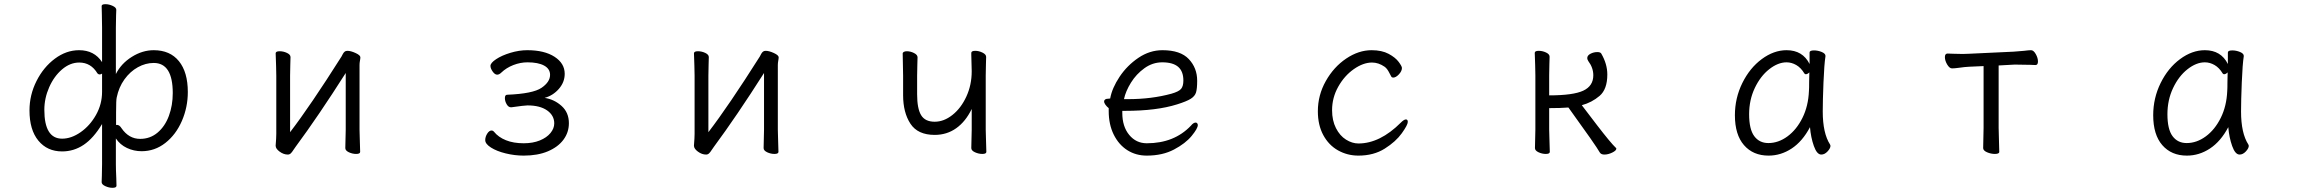

<svg xmlns="http://www.w3.org/2000/svg" viewBox="-20 -726 11040 918"><path d="M277 -2Q206 -2 163.5 -53.5Q121 -105 121 -198Q121 -272 154.5 -338.5Q188 -405 242.5 -445.5Q297 -486 358 -486Q431 -486 468 -429V-594L467 -659Q466 -674 466 -697Q466 -706 484 -706Q501 -706 518.5 -698Q536 -690 536 -679Q536 -664 535 -652L534 -593V-372Q559 -422 610 -454Q661 -486 715 -486Q793 -486 835.5 -433.5Q878 -381 878 -286Q878 -213 849.5 -147.5Q821 -82 770.5 -42.5Q720 -3 657 -3Q620 -3 587 -18.5Q554 -34 534 -64V59Q534 85 536 125L537 162Q537 172 518 172Q501 172 483.5 164Q466 156 466 145Q466 128 467 115L468 58V-133Q427 -65 380 -33.5Q333 -2 277 -2ZM539 -129Q551 -129 561 -113Q596 -62 650 -62Q698 -62 733.5 -92Q769 -122 787.5 -172Q806 -222 806 -281Q806 -425 715 -425Q676 -425 639 -404.5Q602 -384 575 -346.5Q548 -309 538 -260Q535 -249 535 -187V-128ZM456 -370Q451 -370 446 -375Q415 -427 359 -427Q315 -427 276.5 -394Q238 -361 215 -308.5Q192 -256 192 -201Q192 -63 277 -63Q321 -63 365.5 -94Q410 -125 439 -176.5Q468 -228 468 -287V-374Q462 -370 456 -370Z M1394 -25Q1389 -19 1382.5 -8.5Q1376 2 1370 7.5Q1364 13 1356 13Q1336 13 1317 -1Q1298 -15 1298 -29V-31Q1301 -67 1301 -86V-364L1300 -413L1298 -471Q1298 -481 1317 -481Q1335 -481 1352 -473Q1369 -465 1369 -453Q1369 -432 1368 -417L1367 -364V-94Q1463 -219 1613 -456Q1615 -460 1619 -467.5Q1623 -475 1628 -479Q1633 -483 1641 -483Q1657 -483 1680 -472.5Q1703 -462 1703 -452Q1703 -446 1701 -435.5Q1699 -425 1699 -415V-106L1700 -68L1702 0Q1702 10 1683 10Q1665 10 1648 2Q1631 -6 1631 -18L1633 -106V-377Q1502 -171 1394 -25Z M2394 -257Q2394 -273 2405 -273Q2528 -278 2569 -306Q2610 -334 2610 -368Q2610 -397 2581.5 -412.5Q2553 -428 2502 -428Q2468 -428 2434.5 -415Q2401 -402 2377 -379Q2367 -369 2357 -369Q2346 -369 2335.5 -384Q2325 -399 2325 -411Q2325 -425 2352 -443Q2379 -461 2420.5 -473.5Q2462 -486 2501 -486Q2583 -486 2631.5 -454.5Q2680 -423 2680 -373Q2680 -333 2652 -301Q2624 -269 2584 -258Q2630 -251 2665 -219.5Q2700 -188 2700 -137Q2700 -93 2674 -58Q2648 -23 2599.5 -2.5Q2551 18 2484 18Q2441 18 2398 7.5Q2355 -3 2327.5 -20.5Q2300 -38 2300 -56Q2300 -72 2309.5 -87Q2319 -102 2330 -102Q2337 -102 2342 -96Q2363 -70 2399 -55.5Q2435 -41 2484 -41Q2528 -41 2561 -54.5Q2594 -68 2612 -90Q2630 -112 2630 -136Q2630 -174 2596 -198Q2562 -222 2502 -222Q2488 -222 2425 -213H2423Q2411 -213 2402.5 -227.5Q2394 -242 2394 -257Z M3394 -25Q3389 -19 3382.5 -8.5Q3376 2 3370 7.5Q3364 13 3356 13Q3336 13 3317 -1Q3298 -15 3298 -29V-31Q3301 -67 3301 -86V-364L3300 -413L3298 -471Q3298 -481 3317 -481Q3335 -481 3352 -473Q3369 -465 3369 -453Q3369 -432 3368 -417L3367 -364V-94Q3463 -219 3613 -456Q3615 -460 3619 -467.5Q3623 -475 3628 -479Q3633 -483 3641 -483Q3657 -483 3680 -472.5Q3703 -462 3703 -452Q3703 -446 3701 -435.5Q3699 -425 3699 -415V-106L3700 -68L3702 0Q3702 10 3683 10Q3665 10 3648 2Q3631 -6 3631 -18L3633 -106V-377Q3502 -171 3394 -25Z M4449 -81Q4368 -81 4333 -134.5Q4298 -188 4298 -271V-364L4296 -470Q4296 -475 4301.5 -478Q4307 -481 4316 -481Q4333 -481 4350 -472.5Q4367 -464 4367 -452Q4367 -431 4366 -415L4365 -364V-275Q4365 -207 4384 -175.5Q4403 -144 4449 -144Q4493 -144 4534 -176.5Q4575 -209 4600.5 -264.5Q4626 -320 4626 -385L4625 -425Q4624 -438 4624 -463V-473Q4624 -483 4643 -483Q4660 -483 4677.5 -474.5Q4695 -466 4695 -454Q4695 -433 4694 -418L4693 -365V-106L4694 -68L4696 0Q4696 10 4677 10Q4659 10 4641.5 2Q4624 -6 4624 -18L4626 -106V-205Q4597 -145 4552 -113Q4507 -81 4449 -81Z M5463 -41Q5594 -41 5674 -125Q5686 -140 5697 -140Q5701 -140 5704 -136.5Q5707 -133 5707 -128Q5707 -112 5677.5 -76Q5648 -40 5593 -11Q5538 18 5463 18Q5411 18 5370 -8Q5329 -34 5305 -82.5Q5281 -131 5281 -195V-209Q5272 -216 5265.5 -225Q5259 -234 5259 -241Q5259 -247 5264 -250.5Q5269 -254 5278 -254L5288 -255Q5297 -305 5333 -359Q5369 -413 5423 -449.5Q5477 -486 5538 -486Q5624 -486 5664 -443.5Q5704 -401 5704 -340Q5704 -302 5698.5 -284Q5693 -266 5673 -253.5Q5653 -241 5608 -227Q5510 -196 5359 -196H5346V-186Q5346 -121 5379 -81Q5412 -41 5463 -41ZM5581 -278Q5616 -288 5627 -301Q5638 -314 5638 -341Q5638 -385 5613 -406.5Q5588 -428 5537 -428Q5491 -428 5452 -400Q5413 -372 5387.5 -331Q5362 -290 5354 -252H5374Q5486 -252 5581 -278Z M6475 18Q6422 18 6377.5 -7Q6333 -32 6307 -80Q6281 -128 6281 -194Q6281 -271 6319 -338.5Q6357 -406 6416.5 -446Q6476 -486 6538 -486Q6587 -486 6619.5 -468.5Q6652 -451 6667.5 -430Q6683 -409 6683 -401Q6683 -386 6668.5 -370.5Q6654 -355 6641 -355Q6635 -355 6632 -360Q6629 -365 6623.5 -376Q6618 -387 6612.5 -394.5Q6607 -402 6600 -407Q6571 -427 6540 -427Q6498 -427 6453 -395.5Q6408 -364 6378.5 -311.5Q6349 -259 6349 -199Q6349 -150 6367.5 -113.5Q6386 -77 6415.5 -58.5Q6445 -40 6475 -40Q6578 -40 6678 -140Q6693 -155 6702 -155Q6711 -155 6711 -143Q6711 -129 6682.5 -89Q6654 -49 6601 -15.5Q6548 18 6475 18Z M7320 -415 7318 -473Q7318 -483 7337 -483Q7355 -483 7372 -475Q7389 -467 7389 -455Q7389 -434 7388 -419L7387 -366V-270Q7502 -270 7550 -292.5Q7598 -315 7598 -366Q7598 -402 7574 -434Q7569 -442 7569 -448Q7569 -461 7584.5 -469Q7600 -477 7617 -477Q7632 -477 7636 -470Q7665 -420 7665 -370Q7665 -299 7628 -267.5Q7591 -236 7543 -223Q7553 -209 7617 -126Q7681 -43 7705 -20Q7708 -19 7708 -15Q7708 -6 7688.5 3.5Q7669 13 7651 13Q7635 13 7629 3Q7612 -28 7479 -212Q7442 -209 7387 -209V-106L7388 -68L7390 0Q7390 10 7371 10Q7353 10 7336 2Q7319 -6 7319 -18L7321 -106V-366Z M8695 -193Q8695 -89 8730 -35Q8732 -31 8732 -29Q8732 -17 8718 -2Q8704 13 8688 13Q8667 13 8652.5 -28Q8638 -69 8634 -118Q8598 -50 8546.5 -16Q8495 18 8436 18Q8362 18 8318.5 -32Q8275 -82 8275 -175Q8275 -257 8310.5 -329Q8346 -401 8403.5 -443.5Q8461 -486 8522 -486Q8599 -486 8632 -420V-475Q8632 -485 8653 -485Q8672 -485 8690 -477.5Q8708 -470 8708 -459V-457Q8702 -419 8698.5 -331.5Q8695 -244 8695 -193ZM8614 -371Q8610 -371 8607 -375Q8591 -402 8568.5 -415Q8546 -428 8522 -428Q8481 -428 8439 -395Q8397 -362 8370 -305Q8343 -248 8343 -180Q8343 -108 8367.5 -75Q8392 -42 8435 -42Q8483 -42 8526.5 -74Q8570 -106 8598 -162.5Q8626 -219 8629 -291Q8630 -301 8630 -335L8631 -380Q8622 -371 8614 -371Z M9347 -402Q9325 -399 9313 -399Q9301 -399 9290 -417.5Q9279 -436 9279 -453Q9279 -470 9292 -470Q9300 -470 9318 -469Q9336 -468 9364 -468L9395 -469L9608 -479L9657 -483Q9680 -486 9691 -486Q9703 -486 9713.5 -467.5Q9724 -449 9724 -432Q9724 -415 9712 -415Q9699 -415 9689 -416L9626 -417H9609L9536 -413V-115L9537 -75L9539 0Q9539 10 9518 10Q9499 10 9480.5 2Q9462 -6 9462 -18L9464 -115V-410L9396 -407Q9374 -406 9347 -402Z M10695 -193Q10695 -89 10730 -35Q10732 -31 10732 -29Q10732 -17 10718 -2Q10704 13 10688 13Q10667 13 10652.5 -28Q10638 -69 10634 -118Q10598 -50 10546.5 -16Q10495 18 10436 18Q10362 18 10318.5 -32Q10275 -82 10275 -175Q10275 -257 10310.5 -329Q10346 -401 10403.5 -443.5Q10461 -486 10522 -486Q10599 -486 10632 -420V-475Q10632 -485 10653 -485Q10672 -485 10690 -477.5Q10708 -470 10708 -459V-457Q10702 -419 10698.5 -331.5Q10695 -244 10695 -193ZM10614 -371Q10610 -371 10607 -375Q10591 -402 10568.5 -415Q10546 -428 10522 -428Q10481 -428 10439 -395Q10397 -362 10370 -305Q10343 -248 10343 -180Q10343 -108 10367.5 -75Q10392 -42 10435 -42Q10483 -42 10526.5 -74Q10570 -106 10598 -162.5Q10626 -219 10629 -291Q10630 -301 10630 -335L10631 -380Q10622 -371 10614 -371Z"/></svg>

Font: Iansui
Style: Regular
Weight: 400
Designer: But Ko / Fontworks Inc.
Foundry: zi-hi.com / Fontworks Inc.
Version: Version 1.002